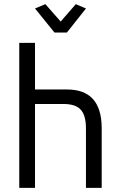

<svg xmlns="http://www.w3.org/2000/svg" viewBox="-20 -907 569 927"><path d="M243 -750H303L395 -866L346 -887L273 -803L199 -887L149 -866ZM149 -405H287C359 -404 395 -377 395 -286V0H471V-287C471 -418 411 -475 303 -475H149V-700H73V0H149Z"/></svg>

Font: Mint Spirit
Style: Regular
Weight: 400
Designer: HARENDAL Hirwen
Foundry: Arkandis Digital Foundry.
Version: Version 1.004;FFEdit